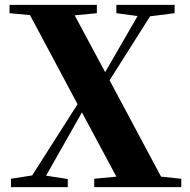

<svg xmlns="http://www.w3.org/2000/svg" viewBox="-20 -767 779 787"><path d="M640.1 -43 723.1 -34.2V0H366.2V-34.2L457 -43L315.9 -306.2L168.9 -46.9L257.8 -33.2V0H24.9V-34.2L111.8 -47.9L297.9 -339.8L103 -705.1L19 -712.9V-747.1H377V-712.9L286.1 -704.1L411.1 -471.2L543.9 -701.2L457 -712.9V-747.1H695.8V-712.9L595.2 -700.2L429.2 -438Z"/></svg>

Font: Noto Serif JP Black
Style: Regular
Weight: 900
Designer: Ryoko NISHIZUKA  (kana & ideographs); Frank Grießhammer (Latin, Greek & Cyrillic); Wenlong ZHANG  (bopomofo); Sandoll Co
Foundry: Adobe Systems Incorporated
Version: Version 1.001;PS 1.001;hotconv 16.6.54;makeotf.lib2.5.65590